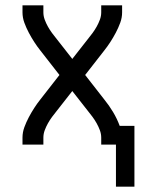

<svg xmlns="http://www.w3.org/2000/svg" viewBox="-20 -540 540 717"><path d="M413 157V0H358V-26Q358 -40 353 -53.5Q348 -67 341 -79.5Q334 -92 325.5 -103.5Q317 -115 308 -126L250 -200L192 -126Q183 -115 174.5 -103.5Q166 -92 159 -79.5Q152 -67 147 -53.5Q142 -40 142 -26V0H64V-26Q64 -46 71 -65Q78 -84 87.5 -102Q97 -120 108 -137Q119 -154 131 -169L202 -260L131 -351Q119 -366 108 -383Q97 -400 87.5 -418Q78 -436 71 -455Q64 -474 64 -494V-520H142V-494Q142 -480 147 -466.5Q152 -453 159 -440.5Q166 -428 174.5 -416.5Q183 -405 192 -394L250 -320L308 -394Q317 -405 325.5 -416.5Q334 -428 341 -440.5Q348 -453 353 -466.5Q358 -480 358 -494V-520H436V-494Q436 -474 429 -455Q422 -436 412.5 -418Q403 -400 392 -383Q381 -366 369 -351L298 -260L369 -169Q387 -147 402 -122Q417 -97 427 -70H482V157Z"/></svg>

Font: Iosevka Term Curly
Style: Regular
Weight: 400
Designer: Belleve Invis
Foundry: Belleve Invis
Version: Version 32.3.0